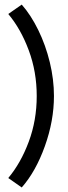

<svg xmlns="http://www.w3.org/2000/svg" viewBox="-20 -769 295 838"><path d="M215.5 -350Q215.5 -421.8 197.5 -496.8Q179.4 -571.7 147.2 -637.5Q115.1 -703.2 74.9 -748.9L16.1 -708Q70.9 -642.7 105.6 -549.2Q140.3 -455.7 140.3 -350Q140.3 -244 105.6 -150.7Q70.9 -57.3 16.1 8L74.9 49.2Q136.3 -20.6 175.9 -131.2Q215.5 -241.9 215.5 -350Z"/></svg>

Font: Lineal Thin
Style: Regular
Weight: 200
Designer: Created by Frank Adebiaye with contributions from Anton Moglia & Ariel Martín Pérez
Created by Frank ADEBIAYE with FontF
Foundry: Velvetyne Type Foundry
Version: Version 2.000;Glyphs 3.2 (3227)